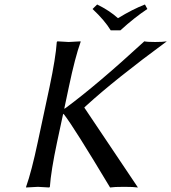

<svg xmlns="http://www.w3.org/2000/svg" viewBox="-20 -832 763 855"><path d="M473.1 -696.8Q446.3 -741.2 392.1 -792L412.6 -812Q467.3 -785.2 505.4 -751Q570.8 -791 625.5 -812L636.2 -792Q578.6 -753.9 516.1 -696.8ZM200.7 -444.8Q228 -574.2 232.9 -645L235.8 -647.9Q237.8 -647.9 286.1 -645Q286.1 -645 338.9 -647.9V-645Q314.5 -577.6 286.6 -444.8L266.1 -347.7Q271 -349.6 274.9 -353Q413.6 -455.6 622.6 -647.9Q635.7 -645 670.9 -645Q706.1 -645 722.7 -647.9Q493.2 -479 366.2 -363.3Q360.4 -357.9 356 -354V-352.1L594.2 2.9Q574.7 0 533.2 0Q488.3 0 470.2 2.9Q309.6 -265.1 265.6 -321.8Q263.2 -323.7 261.2 -325.2L234.4 -200.2Q207 -70.8 202.1 0L199.2 2.9Q197.3 2.9 148.9 0L96.2 2.9V0Q120.6 -68.8 148.4 -200.2Z"/></svg>

Font: Linux Biolinum Capitals O
Style: Italic Samll Caps
Weight: 400
Italic angle: -12°
Designer: Philipp H. Poll
Foundry: Philipp H. Poll
Version: Version 0.6.2